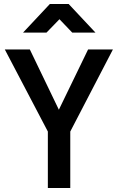

<svg xmlns="http://www.w3.org/2000/svg" viewBox="-20 -939 589 959"><path d="M212 -776 277 -843 341 -776H457L323 -919H229L95 -776ZM544 -692H420L274 -391L129 -692H4L219 -282V0H331V-282Z"/></svg>

Font: RazerF5 SemiBold
Style: Regular
Weight: 600
Foundry: Razer Inc.
Version: Version 2